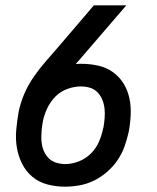

<svg xmlns="http://www.w3.org/2000/svg" viewBox="-20 -690 590 722"><path d="M224 12Q190 12 158 3.5Q126 -5 102 -25Q78 -45 63.5 -73.5Q49 -102 43.5 -134.5Q38 -167 41 -201Q44 -235 50 -269Q57 -304 71.5 -337.5Q86 -371 107.5 -402Q129 -433 154 -461.5Q179 -490 204 -519L333 -670H455L277 -463Q274 -460 271 -456.5Q268 -453 265 -449Q270 -450 275.5 -450Q281 -450 287 -450Q319 -450 350 -443Q381 -436 405 -418.5Q429 -401 444.5 -376Q460 -351 466.5 -321Q473 -291 471.5 -258.5Q470 -226 464 -194Q458 -167 448.5 -140Q439 -113 422.5 -88.5Q406 -64 383 -44Q360 -24 333.5 -11Q307 2 279 7Q251 12 224 12ZM224 -73Q250 -73 276 -83Q302 -93 322 -113Q342 -133 352.5 -158Q363 -183 368 -208L369 -210Q372 -228 373.5 -246.5Q375 -265 373 -282.5Q371 -300 364.5 -315.5Q358 -331 346.5 -343Q335 -355 318.5 -360Q302 -365 284 -365Q259 -365 233 -355.5Q207 -346 188 -326.5Q169 -307 157.5 -282.5Q146 -258 141 -233V-232Q139 -222 138.5 -216.5Q138 -211 137 -204Q136 -197 136 -190.5Q136 -184 135.5 -177Q135 -170 135.5 -163.5Q136 -157 137 -150.5Q138 -144 139.5 -137.5Q141 -131 143.5 -125Q146 -119 149 -113.5Q152 -108 156 -103Q160 -98 164 -94Q168 -90 173.5 -86.5Q179 -83 185 -80.5Q191 -78 197.5 -76.5Q204 -75 210.5 -74Q217 -73 224 -73Z"/></svg>

Font: Lode Dark Term
Style: Bold Italic
Weight: 700
Italic angle: -11°
Monospace: yes
Designer: Belleve Invis
Foundry: Belleve Invis
Version: Version 29.2.0